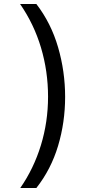

<svg xmlns="http://www.w3.org/2000/svg" viewBox="-20 -812 459 967"><path d="M82 135Q150 37 186 -80.5Q222 -198 222 -325Q222 -453 186.5 -572Q151 -691 81 -792H163Q237 -696 272.5 -574Q308 -452 308 -324Q308 -196 272.5 -77.5Q237 41 163 135Z"/></svg>

Font: loriya15
Style: Book
Weight: 400
Designer: Jelle Bosma - Monotype Design Team
Foundry: Monotype Imaging Inc.
Version: Version 2.003